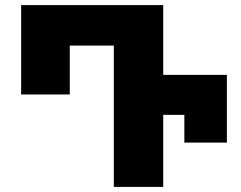

<svg xmlns="http://www.w3.org/2000/svg" viewBox="-20 -734 946 754"><path d="M427 0V-555H254V-363H63V-714H621V-440H871V-174H704V-283H621V0Z"/></svg>

Font: Noto Sans Georgian Black
Style: Regular
Weight: 900
Designer: Monotype Design Team, Akaki Razmadze
Foundry: Google LLC
Version: Version 2.005; ttfautohint (v1.8.4.7-5d5b)